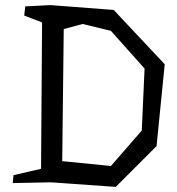

<svg xmlns="http://www.w3.org/2000/svg" viewBox="-20 -725 696 753"><path d="M547 -456 415 -604 304 -631 230 -611 224 -93 415 -74 536 -213ZM626 -473 594 -152 434 8 180 -10 30 -7 33 -38 141 -63 145 -637 75 -664 79 -700 178 -705 426 -686Z"/></svg>

Font: Underdog
Style: Regular
Weight: 400
Designer: Sergey Steblina
Foundry: Sergey Steblina, Jovanny Lemonad
Version: Version 1.001; ttfautohint (v0.9)